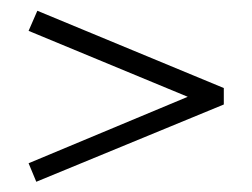

<svg xmlns="http://www.w3.org/2000/svg" viewBox="-20 -412 478 364"><path d="M50.8 -391.6 34.2 -353.5 335.9 -228.5 34.2 -102.5 48.8 -67.4 404.3 -213.9V-245.1Z"/></svg>

Font: Abhaya Libre
Style: Bold
Weight: 700
Designer: Pushpananda Ekanayake, Sol Matas, Pathum Egodawatta
Foundry: Mooniak
Version: Version 1.050 ; ttfautohint (v1.6)